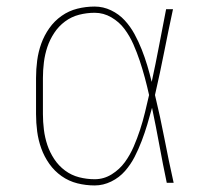

<svg xmlns="http://www.w3.org/2000/svg" viewBox="-20 -558 640 586"><path d="M269 8Q242 8 216 1.5Q190 -5 168 -20.5Q146 -36 130.5 -58Q115 -80 106 -105Q97 -130 93.5 -156.5Q90 -183 90 -210V-320Q90 -347 93.5 -373.5Q97 -400 106 -425Q115 -450 130.5 -472Q146 -494 168 -509.5Q190 -525 216 -531.5Q242 -538 269 -538Q295 -538 319 -526.5Q343 -515 360.5 -496Q378 -477 390.5 -454Q403 -431 412.5 -407Q422 -383 429.5 -358Q437 -333 443 -308Q455 -363 465.5 -418.5Q476 -474 487 -530H508Q494 -465 481 -399Q468 -333 453 -268Q469 -202 482 -134.5Q495 -67 510 0H489Q477 -57 466.5 -114.5Q456 -172 444 -229Q437 -203 429.5 -178Q422 -153 412.5 -128Q403 -103 391 -79.5Q379 -56 361.5 -36Q344 -16 319.5 -4Q295 8 269 8ZM269 -11Q297 -11 321 -26Q345 -41 361 -63Q377 -85 388 -110.5Q399 -136 407.5 -162Q416 -188 422.5 -215Q429 -242 435 -268Q429 -295 422 -321Q415 -347 406.5 -372.5Q398 -398 387 -423Q376 -448 360 -469.5Q344 -491 320 -505Q296 -519 269 -519Q245 -519 221.5 -513Q198 -507 178.5 -492.5Q159 -478 145.5 -457.5Q132 -437 124.5 -414.5Q117 -392 114 -368Q111 -344 111 -320V-210Q111 -186 114 -162Q117 -138 124.5 -115.5Q132 -93 145.5 -72.5Q159 -52 178.5 -37.5Q198 -23 221.5 -17Q245 -11 269 -11Z"/></svg>

Font: Iosevka Slab Thin Extended
Style: Regular
Weight: 100
Width: 7
Monospace: yes
Designer: Belleve Invis
Foundry: Belleve Invis
Version: Version 11.1.1; ttfautohint (v1.8.3)